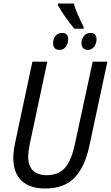

<svg xmlns="http://www.w3.org/2000/svg" viewBox="-20 -1066 633 1096"><path d="M56 -164Q56 -201 67 -254L165 -714H250L151 -249Q141 -202 141 -170Q141 -120 168 -93Q195 -66 246 -66Q314 -66 350.5 -107.5Q387 -149 407 -241L509 -714H593L490 -233Q465 -114 406 -52Q347 10 238 10Q149 10 102.5 -35Q56 -80 56 -164ZM310 -1037V-1046H401Q410 -1015 423 -985Q436 -955 457 -913V-902H405Q381 -929 353 -969Q325 -1009 310 -1037ZM283 -819Q283 -845 297 -861.5Q311 -878 335 -878Q369 -878 369 -843Q369 -816 355 -798.5Q341 -781 320 -781Q302 -781 292.5 -791Q283 -801 283 -819ZM445 -819Q445 -844 459.5 -861Q474 -878 497 -878Q513 -878 522 -869Q531 -860 531 -843Q531 -816 516.5 -798.5Q502 -781 482 -781Q465 -781 455 -791Q445 -801 445 -819Z"/></svg>

Font: Noto Sans UI Narrow
Style: Italic
Weight: 400
Width: 4
Italic angle: -12°
Designer: Monotype Design Team
Foundry: Monotype Imaging Inc.
Version: Version 1.001